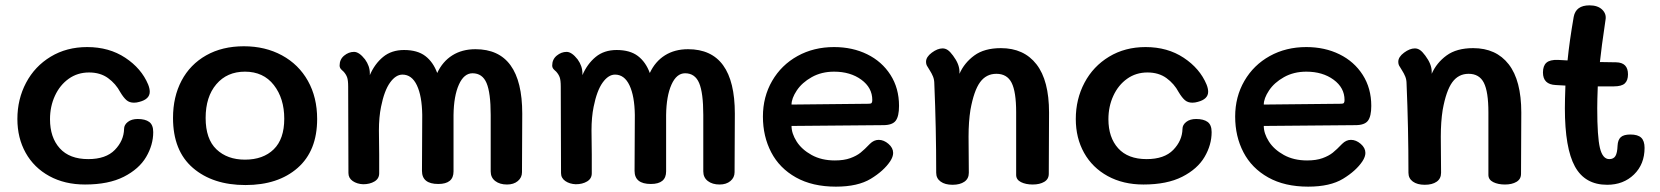

<svg xmlns="http://www.w3.org/2000/svg" viewBox="-20 -690 6207 718"><path d="M45 -245Q45 -319 77.5 -380.5Q110 -442 169.5 -478Q229 -514 306 -514Q388 -514 448.5 -474Q509 -434 534 -374Q540 -359 540 -347Q540 -319 501 -309Q491 -306 481 -306Q464 -306 453 -315.5Q442 -325 430 -345Q413 -377 384 -398Q355 -419 313 -419Q270 -419 237 -395.5Q204 -372 185.5 -332Q167 -292 167 -244Q167 -176 203.5 -135.5Q240 -95 310 -95Q376 -95 409.5 -129.5Q443 -164 444 -208Q444 -223 458 -234Q472 -245 495 -245Q523 -245 538 -234Q553 -223 553 -196Q553 -148 526.5 -103Q500 -58 443 -29Q386 0 298 0Q222 0 164.5 -31.5Q107 -63 76 -118.5Q45 -174 45 -245Z M627 -249Q627 -328 659 -388.5Q691 -449 751 -483Q811 -517 892 -517Q972 -517 1034.5 -483Q1097 -449 1131.5 -387.5Q1166 -326 1166 -245Q1166 -126 1093 -62Q1020 2 898 2Q776 2 701.5 -62Q627 -126 627 -249ZM1043 -246Q1043 -322 1004 -372Q965 -422 896 -422Q829 -422 789 -375Q749 -328 749 -249Q749 -170 789.5 -131.5Q830 -93 896 -93Q964 -93 1003.5 -131.5Q1043 -170 1043 -246Z M1933 -265 1932 -46Q1932 -26 1916.5 -13Q1901 0 1876 0Q1849 0 1832 -13Q1815 -26 1815 -49V-260Q1815 -343 1799.5 -379.5Q1784 -416 1747 -416Q1715 -416 1696 -373.5Q1677 -331 1676 -260V-188V-49Q1676 -2 1619 -2Q1558 -2 1558 -51L1559 -260Q1558 -331 1539 -371Q1520 -411 1485 -411Q1460 -411 1438.5 -381Q1417 -351 1405 -291Q1397 -252 1397 -202L1398 -112V-42Q1398 -22 1380.5 -11.5Q1363 -1 1338 -1Q1315 -2 1299 -13Q1283 -24 1283 -43L1282 -366Q1282 -390 1278 -401Q1274 -412 1265 -422Q1263 -424 1258.5 -428Q1254 -432 1252 -436Q1250 -440 1250 -445Q1250 -468 1267 -482Q1284 -496 1304 -496Q1323 -496 1345 -468Q1363 -443 1363 -416V-409Q1381 -451 1412.5 -477Q1444 -503 1491 -503Q1541 -503 1570.5 -480.5Q1600 -458 1615 -417Q1635 -460 1671.5 -483Q1708 -506 1758 -506Q1933 -506 1933 -265Z M2728 -265 2727 -46Q2727 -26 2711.5 -13Q2696 0 2671 0Q2644 0 2627 -13Q2610 -26 2610 -49V-260Q2610 -343 2594.5 -379.5Q2579 -416 2542 -416Q2510 -416 2491 -373.5Q2472 -331 2471 -260V-188V-49Q2471 -2 2414 -2Q2353 -2 2353 -51L2354 -260Q2353 -331 2334 -371Q2315 -411 2280 -411Q2255 -411 2233.5 -381Q2212 -351 2200 -291Q2192 -252 2192 -202L2193 -112V-42Q2193 -22 2175.5 -11.5Q2158 -1 2133 -1Q2110 -2 2094 -13Q2078 -24 2078 -43L2077 -366Q2077 -390 2073 -401Q2069 -412 2060 -422Q2058 -424 2053.5 -428Q2049 -432 2047 -436Q2045 -440 2045 -445Q2045 -468 2062 -482Q2079 -496 2099 -496Q2118 -496 2140 -468Q2158 -443 2158 -416V-409Q2176 -451 2207.5 -477Q2239 -503 2286 -503Q2336 -503 2365.5 -480.5Q2395 -458 2410 -417Q2430 -460 2466.5 -483Q2503 -506 2553 -506Q2728 -506 2728 -265Z M2833 -254Q2833 -328 2867.5 -387.5Q2902 -447 2962.5 -480.5Q3023 -514 3099 -514Q3168 -514 3223 -487Q3278 -460 3310 -410Q3342 -360 3342 -294Q3342 -255 3329.5 -238.5Q3317 -222 3283 -222L2940 -219Q2940 -191 2959 -161Q2978 -131 3015 -110.5Q3052 -90 3102 -90Q3136 -90 3159.5 -98.5Q3183 -107 3198 -119Q3213 -131 3233 -152Q3248 -167 3266 -167Q3285 -167 3302.5 -152Q3320 -137 3320 -118Q3320 -104 3309 -87Q3285 -51 3236.5 -21.5Q3188 8 3106 8Q3018 8 2956.5 -26.5Q2895 -61 2864 -120.5Q2833 -180 2833 -254ZM3229 -302Q3237 -302 3239.5 -305Q3242 -308 3242 -316Q3242 -362 3201 -392Q3160 -422 3099 -422Q3052 -422 3015.5 -401.5Q2979 -381 2959.5 -351.5Q2940 -322 2940 -299Z M3903 -269 3902 -40Q3902 -20 3885 -10Q3868 0 3842 0Q3816 0 3798 -9Q3780 -18 3780 -36V-270Q3780 -347 3763 -380.5Q3746 -414 3706 -414Q3668 -414 3645 -382.5Q3622 -351 3609 -279Q3602 -235 3602 -179L3603 -44Q3603 -22 3586.5 -10.5Q3570 1 3542 1Q3514 1 3497.5 -11Q3481 -23 3481 -44Q3481 -212 3474 -376Q3474 -392 3469 -404Q3464 -416 3457.5 -426Q3451 -436 3449 -440Q3443 -448 3443 -459Q3443 -477 3464.5 -493Q3486 -509 3505 -509Q3515 -509 3524 -503Q3533 -497 3544 -482Q3568 -450 3568 -422V-414Q3586 -455 3623.5 -482.5Q3661 -510 3723 -510Q3809 -510 3856 -449.5Q3903 -389 3903 -269Z M4003 -245Q4003 -319 4035.5 -380.5Q4068 -442 4127.5 -478Q4187 -514 4264 -514Q4346 -514 4406.5 -474Q4467 -434 4492 -374Q4498 -359 4498 -347Q4498 -319 4459 -309Q4449 -306 4439 -306Q4422 -306 4411 -315.5Q4400 -325 4388 -345Q4371 -377 4342 -398Q4313 -419 4271 -419Q4228 -419 4195 -395.5Q4162 -372 4143.5 -332Q4125 -292 4125 -244Q4125 -176 4161.5 -135.5Q4198 -95 4268 -95Q4334 -95 4367.5 -129.5Q4401 -164 4402 -208Q4402 -223 4416 -234Q4430 -245 4453 -245Q4481 -245 4496 -234Q4511 -223 4511 -196Q4511 -148 4484.5 -103Q4458 -58 4401 -29Q4344 0 4256 0Q4180 0 4122.5 -31.5Q4065 -63 4034 -118.5Q4003 -174 4003 -245Z M4599 -254Q4599 -328 4633.5 -387.5Q4668 -447 4728.5 -480.5Q4789 -514 4865 -514Q4934 -514 4989 -487Q5044 -460 5076 -410Q5108 -360 5108 -294Q5108 -255 5095.5 -238.5Q5083 -222 5049 -222L4706 -219Q4706 -191 4725 -161Q4744 -131 4781 -110.5Q4818 -90 4868 -90Q4902 -90 4925.5 -98.5Q4949 -107 4964 -119Q4979 -131 4999 -152Q5014 -167 5032 -167Q5051 -167 5068.5 -152Q5086 -137 5086 -118Q5086 -104 5075 -87Q5051 -51 5002.5 -21.5Q4954 8 4872 8Q4784 8 4722.5 -26.5Q4661 -61 4630 -120.5Q4599 -180 4599 -254ZM4995 -302Q5003 -302 5005.5 -305Q5008 -308 5008 -316Q5008 -362 4967 -392Q4926 -422 4865 -422Q4818 -422 4781.5 -401.5Q4745 -381 4725.5 -351.5Q4706 -322 4706 -299Z M5669 -269 5668 -40Q5668 -20 5651 -10Q5634 0 5608 0Q5582 0 5564 -9Q5546 -18 5546 -36V-270Q5546 -347 5529 -380.5Q5512 -414 5472 -414Q5434 -414 5411 -382.5Q5388 -351 5375 -279Q5368 -235 5368 -179L5369 -44Q5369 -22 5352.5 -10.5Q5336 1 5308 1Q5280 1 5263.5 -11Q5247 -23 5247 -44Q5247 -212 5240 -376Q5240 -392 5235 -404Q5230 -416 5223.5 -426Q5217 -436 5215 -440Q5209 -448 5209 -459Q5209 -477 5230.5 -493Q5252 -509 5271 -509Q5281 -509 5290 -503Q5299 -497 5310 -482Q5334 -450 5334 -422V-414Q5352 -455 5389.5 -482.5Q5427 -510 5489 -510Q5575 -510 5622 -449.5Q5669 -389 5669 -269Z M6130 -137Q6130 -76 6090.5 -37.5Q6051 1 5990 1Q5907 1 5869.5 -67.5Q5832 -136 5832 -285Q5832 -316 5834 -370L5798 -372Q5750 -374 5750 -419Q5750 -444 5763 -455.5Q5776 -467 5806 -466L5842 -464Q5849 -535 5865 -627Q5873 -670 5924 -670Q5955 -670 5971.5 -654Q5988 -638 5984 -616Q5968 -508 5963 -458L6024 -457Q6068 -456 6068 -412Q6068 -389 6056 -378Q6044 -367 6015 -367H5955Q5953 -315 5953 -285Q5953 -179 5963 -137Q5973 -95 5998 -95Q6014 -95 6021 -106.5Q6028 -118 6029 -145Q6030 -167 6041 -177Q6052 -187 6077 -187Q6105 -187 6117.5 -175Q6130 -163 6130 -137Z"/></svg>

Font: Mali SemiBold
Style: Regular
Weight: 600
Designer: Kitiyaporn Chalermlarp | Katatrad Aksorn Co.,Ltd.
Foundry: Cadson Demak Co.,Ltd.
Version: Version 1.000; ttfautohint (v1.6)